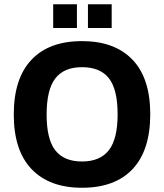

<svg xmlns="http://www.w3.org/2000/svg" viewBox="-20 -873 775 906"><path d="M45 -333Q45 -502 128 -590.5Q211 -679 367 -679Q521 -679 605 -591.5Q689 -504 689 -334Q689 -164 606 -75.5Q523 13 367 13Q213 13 129 -75Q45 -163 45 -333ZM535 -334Q535 -451 494 -503.5Q453 -556 367 -556Q282 -556 241 -503Q200 -450 200 -332Q200 -216 241 -163.5Q282 -111 367 -111Q452 -111 493.5 -164Q535 -217 535 -334ZM343 -853V-741H231V-853ZM507 -853V-741H395V-853Z"/></svg>

Font: XXII Aven Bold
Style: Regular
Weight: 700
Designer: Lecter Johnson
Foundry: Doubletwo Studios
Version: Version 1.001